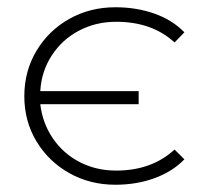

<svg xmlns="http://www.w3.org/2000/svg" viewBox="-20 -505 555 529"><path d="M298 -485Q356 -485 405.5 -467.5Q455 -450 488 -416L461 -388Q399 -445 300 -445Q244 -445 197.5 -420.5Q151 -396 122.5 -352Q94 -308 91 -254H362V-218H91Q97 -166 125.5 -124Q154 -82 199.5 -58.5Q245 -35 300 -35Q398 -35 461 -93L488 -66Q455 -32 405.5 -14Q356 4 298 4Q228 4 171 -28Q114 -60 80.5 -115.5Q47 -171 47 -240Q47 -309 80.5 -365Q114 -421 171 -453Q228 -485 298 -485Z"/></svg>

Font: Montserrat Ace
Style: Light
Weight: 300
Designer: Julieta Ulanovsky
Foundry: Julieta Ulanovsky
Version: Version 1